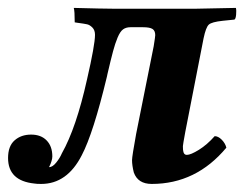

<svg xmlns="http://www.w3.org/2000/svg" viewBox="-30 -451 612 481"><path d="M311 -115.2 355 -335Q358.9 -359.4 358.9 -362.8Q358.9 -374 352.1 -378.4Q345.2 -382.8 328.1 -382.8H296.9Q285.6 -382.8 278.3 -377.4Q271 -372.1 264.6 -356.9Q258.3 -341.8 253.2 -322.5Q248 -303.2 239.7 -267.6Q239.3 -265.6 239 -264.6Q238.8 -263.7 238.5 -262Q238.3 -260.3 237.8 -258.8Q203.6 -116.7 174.8 -62Q138.2 9.8 73.2 9.8Q61 9.8 56.2 8.8Q-9.8 2 -9.8 -55.2Q-9.8 -85 6.6 -99.4Q22.9 -113.8 47.9 -113.8Q72.8 -113.8 86.9 -99.1Q101.1 -84.5 101.1 -59.1Q101.1 -53.7 98.9 -46.9Q96.7 -40 94.7 -36.1L92.8 -32.2Q101.6 -32.2 110.8 -43.7Q120.1 -55.2 125 -66.9Q161.1 -130.9 188 -252Q208 -338.9 208 -363.8Q208 -375.5 201.4 -382.1Q194.8 -388.7 188.2 -390.1Q181.6 -391.6 163.6 -394Q159.2 -394.5 157.2 -395Q157.2 -423.8 154.8 -431.2Q229 -429.2 251 -429.2H462.9L561 -431.2Q562.5 -424.8 561.5 -414.1Q560.5 -403.3 557.1 -401.9L527.8 -398.9Q500.5 -396 493.2 -389.4Q485.8 -382.8 480 -355L434.1 -120.1Q428.2 -87.9 428.2 -85Q428.2 -74.7 429.2 -71.8Q430.7 -63 438 -63Q447.8 -63 468.3 -75.7Q488.8 -88.4 507.8 -109.9Q516.6 -109.9 525.4 -101.1Q534.2 -92.3 537.1 -81.1Q461.4 9.8 350.1 9.8Q315.4 9.8 305.2 -19Q300.8 -36.6 300.8 -49.8Q300.8 -59.1 311 -115.2Z"/></svg>

Font: Common Serif
Style: Bold Italic
Weight: 700
Italic angle: -12°
Designer: Philipp H. Poll, Khaled Hosny
Foundry: Stefan Peev, Context Ltd.
Version: Version 1.026